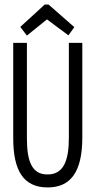

<svg xmlns="http://www.w3.org/2000/svg" viewBox="-20 -811 415 842"><path d="M98 -655 186 -726 280 -656 306 -692 193 -791H176L69 -693ZM189 11C286 11 341 -52 341 -208V-623H282V-207C282 -107 259 -46 189 -46C121 -45 98 -102 98 -204V-623H38V-205C38 -64 82 11 189 11Z"/></svg>

Font: Inconsolata Condensed Thin
Style: Regular
Weight: 100
Width: 3
Monospace: yes
Designer: Raph Levien, Cyreal, Brenton Simpson
Foundry: Raph Levien, Cyreal, Google
Version: Version 3.100